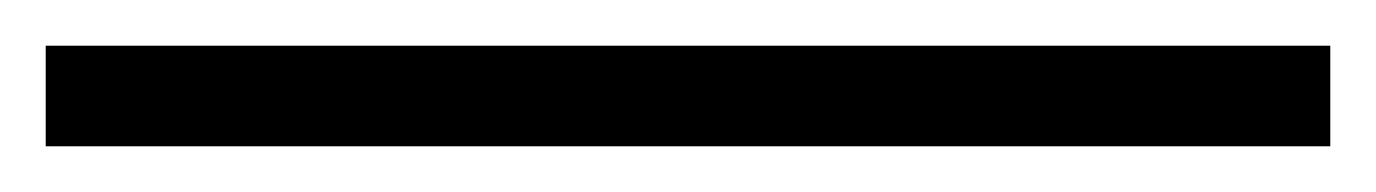

<svg xmlns="http://www.w3.org/2000/svg" viewBox="-25 3 602 84"><path d="M-5 67V23H557V67Z"/></svg>

Font: Source Han Serif JP VF
Style: Regular
Weight: 250
Designer: Ryoko NISHIZUKA 西塚涼子 (kana & ideographs); Frank Grießhammer (Latin, Greek & Cyrillic); Wenlong ZHANG 张文龙 (bopomofo); San
Foundry: Adobe
Version: Version 2.001;hotconv 1.1.0;makeotfexe 2.6.0